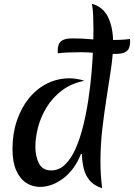

<svg xmlns="http://www.w3.org/2000/svg" viewBox="-20 -977 708 1015"><path d="M408 -163Q375 -80 315 -34.5Q255 11 191 11Q152 11 119 -10Q86 -31 66 -75.5Q46 -120 46 -188Q46 -270 69 -338.5Q92 -407 133 -457.5Q174 -508 229 -535.5Q284 -563 347 -563Q367 -563 387.5 -559.5Q408 -556 426 -550Q356 -536 306.5 -498Q257 -460 226 -409Q195 -358 181 -303.5Q167 -249 167 -202Q167 -150 186 -113Q205 -76 251 -76Q292 -76 324 -107Q356 -138 379.5 -191Q403 -244 419.5 -310.5Q436 -377 447 -450Q458 -523 464 -593Q470 -663 472 -722.5Q474 -782 474 -822Q474 -861 472.5 -895.5Q471 -930 466 -957Q526 -940 552 -885Q578 -830 578 -750Q578 -690 567.5 -617.5Q557 -545 544 -464Q531 -383 521 -296.5Q511 -210 511 -122Q511 -51 520 18Q477 4 454.5 -22.5Q432 -49 423 -85Q414 -121 413 -162ZM589 -692Q536 -692 492.5 -696.5Q449 -701 407 -701Q373 -701 337.5 -699.5Q302 -698 286 -695Q286 -698 285.5 -701.5Q285 -705 285 -709Q285 -727 290.5 -742Q296 -757 313 -765.5Q330 -774 364 -774Q417 -774 460.5 -769.5Q504 -765 547 -765Q581 -765 615.5 -766.5Q650 -768 667 -771Q667 -768 667.5 -764.5Q668 -761 668 -757Q668 -739 662.5 -724Q657 -709 640 -700.5Q623 -692 589 -692Z"/></svg>

Font: Merienda Medium
Style: Regular
Weight: 500
Designer: Eduardo Rodriguez Tunni
Foundry: Eduardo Rodriguez Tunni
Version: Version 2.001; ttfautohint (v1.8.4.7-5d5b)